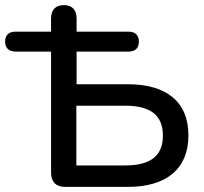

<svg xmlns="http://www.w3.org/2000/svg" viewBox="-47 -732 800 752"><path d="M454 0C604 0 691 -70 691 -202C691 -334 604 -402 454 -402H253V-530H456C483 -530 497 -544 497 -569C497 -594 483 -608 456 -608H253V-659C253 -694 235 -712 203 -712C171 -712 153 -694 153 -659V-608H14C-13 -608 -27 -594 -27 -569C-27 -545 -13 -530 14 -530H153V-56C153 -20 172 0 208 0ZM252 -318H443C542 -318 591 -281 591 -201C591 -121 542 -84 443 -84H252Z"/></svg>

Font: Nunito SemiBold
Style: Regular
Weight: 600
Designer: Vernon Adams
Foundry: Vernon Adams
Version: Version 3.602